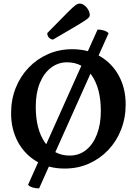

<svg xmlns="http://www.w3.org/2000/svg" viewBox="-20 -930 764 1073"><path d="M341.5 12Q252.3 12 184.8 -27.8Q117.3 -67.6 79.7 -137.6Q42 -207.6 42 -297.5Q42 -374 68 -439Q93.9 -504 140.6 -552.5Q187.2 -601 249.4 -628Q311.7 -655 383.3 -655Q472.5 -655 539.8 -615.2Q607.1 -575.4 644.7 -505.6Q682.3 -435.9 682.3 -346.1Q682.3 -271.2 656.9 -206Q631.5 -140.7 585.2 -91.9Q538.8 -43.1 476.8 -15.5Q414.7 12 341.5 12ZM369.1 -60.6Q422.1 -60.6 461.3 -92Q500.4 -123.4 521.9 -179.5Q543.5 -235.5 543.5 -309.5Q543.5 -435.2 492.9 -508.5Q442.3 -581.8 354.6 -581.8Q304.9 -581.8 265 -551.5Q225.1 -521.2 202.4 -465.7Q179.8 -410.1 179.8 -333.5Q179.8 -207.8 230.6 -134.2Q281.5 -60.6 369.1 -60.6ZM198.5 122.9Q180.1 122.9 162.9 117.9Q145.6 113 136.9 102.6L525.3 -764.9Q542.8 -764.9 559.7 -759.9Q576.7 -755 586.9 -744.6ZM276.5 -708.9Q264.9 -708.9 254.6 -718.8Q244.2 -728.7 244.2 -745.1Q302.8 -804.5 335.8 -838.2Q368.8 -871.9 385.4 -887Q402 -902.1 409.8 -906Q417.7 -910 425 -910Q438.6 -910 451.7 -900Q464.8 -890.1 473.2 -875.1Q481.7 -860.1 481.7 -845.1Q481.7 -839.2 477 -833Q472.4 -826.9 453.3 -814.2Q434.3 -801.5 392.5 -776.9Q350.7 -752.3 276.5 -708.9Z"/></svg>

Font: Petrona
Style: Regular
Weight: 400
Designer: Ringo R. Seeber
Foundry: Ringo R. Seeber
Version: Version 2.001; ttfautohint (v1.8.3)